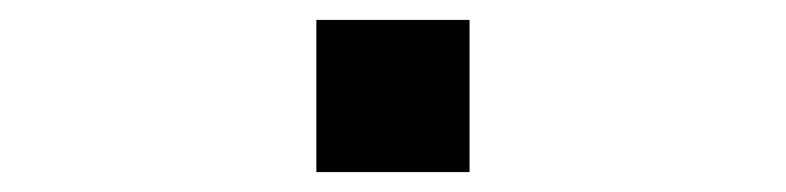

<svg xmlns="http://www.w3.org/2000/svg" viewBox="-20 -410 790 193"><path d="M452 -390H298V-237H452Z"/></svg>

Font: コーポレート・ロゴ ver3 Medium
Style: Regular
Weight: 500
Designer: [KANA_main] LOGOTYPE.JP [Source Han Sans] Ryoko NISHIZUKA 西塚涼子 (kana, bopomofo & ideographs); Paul D. Hunt (Latin, Greek
Version: Version 12.001;FEAKit 1.0